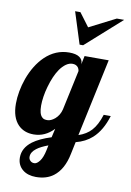

<svg xmlns="http://www.w3.org/2000/svg" viewBox="-119 -814 773 1129"><g transform="rotate(10 268.0 -250.0)"><path d="M235.4 -750H267.1L327.1 -669.9L484.4 -750H528.3L316.4 -561H295.4ZM98.1 225.6Q82.5 213.4 73.7 195.1Q64.9 176.8 64.9 152.8Q64.9 96.2 118.2 55.7Q158.2 25.9 228 3.9L240.2 -48.8Q189 5.9 120.1 5.9Q63 5.9 27.8 -29.8Q-13.2 -71.8 -13.2 -154.8Q-13.2 -189.9 -6.1 -229Q1 -268.1 14.6 -306.2Q45.9 -392.1 100.1 -444.8Q162.6 -504.9 244.1 -504.9Q284.7 -504.9 304.9 -491Q325.2 -477.1 325.2 -454.1V-448.2L335.9 -500H480L380.9 -36.1Q428.2 -51.8 456.5 -83Q487.3 -116.7 506.8 -179.2H548.8Q522 -90.3 468.8 -42Q429.7 -6.8 372.1 7.8L356.9 80.1Q337.9 175.8 280.8 218.8Q239.3 250 176.8 250Q153.3 250 133.1 243.9Q112.8 237.8 98.1 225.6ZM230.5 -110.8Q256.3 -133.3 265.1 -168.9L315.9 -405.8Q315.9 -410.6 313.7 -417Q311.5 -423.3 307.6 -428.7Q295.9 -442.9 274.9 -442.9Q254.9 -442.9 236.1 -429.7Q217.3 -416.5 200.7 -393.1Q171.4 -350.6 152.3 -282.2Q143.6 -252 139.2 -222.4Q134.8 -192.9 134.8 -168.9Q134.8 -119.1 153.3 -101.6Q159.7 -94.7 167.5 -92.8Q175.3 -90.8 185.1 -90.8Q206.5 -90.8 230.5 -110.8ZM186 149.9Q202.6 128.4 211.9 83L217.8 54.2Q172.4 71.3 149.9 88.9Q120.1 111.3 120.1 139.2Q120.1 152.3 128.4 161.1Q137.7 171.9 153.8 171.9Q169.4 171.9 186 149.9Z"/></g></svg>

Font: Pattaya
Style: Regular
Weight: 400
Designer: Pablo Impallari / Thai characters Designed by Thanarat Vachiruckul and Suppakit Chalermlarp
Foundry: Pablo Impallari
Version: Version 2.001